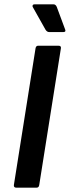

<svg xmlns="http://www.w3.org/2000/svg" viewBox="-20 -866 322 886"><path d="M55 0Q43 0 44 -12L144 -643Q146 -655 156 -655H250Q263 -655 261 -643L161 -12Q159 0 149 0ZM207 -718Q197 -718 190 -729L131 -834Q129 -838 131 -842Q133 -846 139 -846H227Q237 -846 242 -834L281 -729Q285 -718 272 -718Z"/></svg>

Font: Sofia Sans
Style: Bold Italic
Weight: 700
Italic angle: -9°
Designer: Botio Nikoltchev, Ani Petrova
Foundry: lettersoup
Version: Version 4.101; ttfautohint (v1.8.4.7-5d5b)